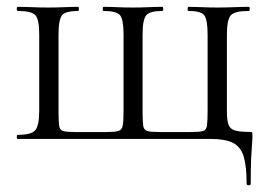

<svg xmlns="http://www.w3.org/2000/svg" viewBox="-20 -406 778 561"><path d="M700.6 131.2Q700.6 80.4 692.2 51.9Q683.8 23.4 661.2 11.7Q638.6 0 596.6 0H32Q29 0 29 -6Q29 -12 32 -12Q72.4 -12 83.5 -26Q94.6 -40 94.6 -83V-305Q94.6 -349 83.5 -361.5Q72.4 -374 32 -374Q29 -374 29 -380Q29 -386 32 -386Q50.6 -386 74.1 -385Q97.6 -384 121.4 -384Q144.7 -384 167.6 -385Q190.4 -386 208.4 -386Q210.6 -386 210.6 -380Q210.6 -374 208.4 -374Q171.7 -374 161.4 -361.5Q151 -349 151 -305V-81Q151 -51.6 152.8 -38.8Q154.6 -26.1 164.7 -23.1Q174.7 -20.2 198.4 -20.2H291.8Q314.7 -20.2 325.3 -23.1Q335.8 -26 338.4 -38.5Q341 -51 341 -79V-305Q341 -349 330.7 -361.5Q320.5 -374 282.4 -374Q280.2 -374 280.2 -380Q280.2 -386 282.4 -386Q300.1 -386 322.5 -385Q344.9 -384 367.8 -384Q391.2 -384 413.6 -385Q436 -386 454 -386Q457 -386 457 -380Q457 -374 454 -374Q418.2 -374 407.4 -361.5Q396.6 -349 396.6 -305V-81Q396.6 -51.6 398.4 -38.8Q400.2 -26.1 410.7 -23.1Q421.2 -20.2 444.8 -20.2H538.2Q562.9 -20.2 572.9 -23.1Q583 -26 584.8 -39.3Q586.6 -52.5 586.6 -83V-305Q586.6 -349 576.7 -361.5Q566.8 -374 531 -374Q528.2 -374 528.2 -380Q528.2 -386 531 -386Q548.4 -386 570.1 -385Q591.8 -384 614.2 -384Q639 -384 663.5 -385Q688 -386 707.6 -386Q709.6 -386 709.6 -380Q709.6 -374 707.6 -374Q666.1 -374 654.6 -361.5Q643 -349 643 -305V-81Q643 -56.2 647.2 -43Q651.4 -29.8 665.3 -25.2Q679.2 -20.6 708.2 -20.6Q715.4 -20.6 716.5 -19.1Q717.6 -17.7 717.6 -8.8Q717.6 1.6 716.3 16.1Q715 30.6 713.8 57.4Q712.6 84.2 712.6 131.2Q712.6 135.2 706.6 135.2Q700.6 135.2 700.6 131.2Z"/></svg>

Font: Cormorant Light
Style: Regular
Weight: 300
Designer: Christian Thalmann (Catharsis Fonts)
Foundry: Catharsis Fonts
Version: Version 4.000